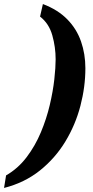

<svg xmlns="http://www.w3.org/2000/svg" viewBox="-63 -791 459 949"><path d="M-33 76Q26 42 68.5 -14Q111 -70 139 -137Q167 -204 183 -272Q199 -340 205.5 -399Q212 -458 212 -498Q212 -558 195.5 -616.5Q179 -675 135 -709L149 -771Q223 -743 269.5 -695.5Q316 -648 337.5 -586Q359 -524 359 -454Q359 -362 334.5 -268Q310 -174 260 -91.5Q210 -9 134.5 51.5Q59 112 -43 138Z"/></svg>

Font: Noto Serif SemiCondensed
Style: Bold Italic
Weight: 700
Width: 4
Italic angle: -12°
Designer: Monotype Design Team
Foundry: Monotype Imaging Inc.
Version: Version 2.014